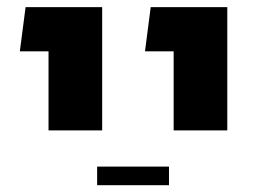

<svg xmlns="http://www.w3.org/2000/svg" viewBox="-20 -623 749 544"><path d="M472 -253.5V-602.8H624V-253.5ZM390.8 -477.5 407 -602.8H557.2V-477.5ZM117.5 -253.5V-602.8H269.5V-253.5ZM36.2 -477.5 52.5 -602.8H202.8V-477.5ZM255.2 -98.2V-151H458.8V-98.2Z"/></svg>

Font: Noto Sans Hebrew Light
Style: Regular
Weight: 100
Version: Version 3.000